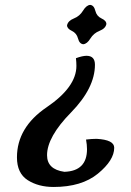

<svg xmlns="http://www.w3.org/2000/svg" viewBox="-20 -492 532 779"><path d="M197.3 266.6Q135.7 266.6 92.3 238.8Q48.8 210.9 48.8 146.5Q48.8 24.9 169.4 -56.9Q290 -138.7 290 -224.6Q290 -239.3 288.1 -255.9Q314.5 -265.6 331.1 -265.6Q365.2 -265.6 365.2 -229.5Q365.2 -134.8 268.1 -35.6Q170.9 63.5 170.9 137.7Q170.9 195.3 241.2 205.1Q333 202.1 333 113.3Q333 95.7 329.1 74.2Q352.5 71.3 372.1 71.3Q443.4 75.2 443.4 107.4Q443.4 158.2 377.4 212.4Q311.5 266.6 197.3 266.6ZM317.9 -312.5Q302.2 -314 296.6 -335.7Q291 -357.4 271.5 -366.7Q252 -376 252 -389.2Q255.9 -407.7 279.5 -417Q303.2 -426.3 316.7 -448.5Q330.1 -470.7 345.7 -472.2Q361.3 -470.7 366.7 -448.5Q372.1 -426.3 391.8 -417.2Q411.6 -408.2 411.6 -394.5Q408.2 -376.5 384 -366.9Q359.9 -357.4 346.7 -335.7Q333.5 -314 317.9 -312.5Z"/></svg>

Font: Kelvinch
Style: Bold Italic
Weight: 700
Italic angle: -10°
Designer: Paul James Miller
Foundry: High-Logic / Made with FontCreator
Version: Version 3.30 September 23, 2016